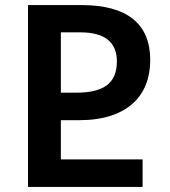

<svg xmlns="http://www.w3.org/2000/svg" viewBox="-20 -734 668 754"><path d="M90 0H540V-108H219V-262H291C480 -262 570 -358 570 -498C570 -639 481 -714 301 -714H90ZM219 -370V-607H295C393 -607 439 -567 439 -493C439 -405 385 -370 278 -370Z"/></svg>

Font: Noto Sans Georgian SemiBold
Style: Regular
Weight: 600
Designer: Monotype Design Team, Akaki Razmadze
Foundry: Google LLC
Version: Version 2.005